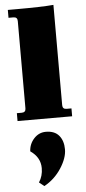

<svg xmlns="http://www.w3.org/2000/svg" viewBox="-66 -676 487 1093"><g transform="rotate(-5 178.0 -129.5)"><path d="M22 0V-45H50Q73 -45 73 -68V-567Q73 -590 50 -590H22V-635H74Q217 -635 283 -641V-68Q283 -45 306 -45H334V0ZM142 382 113 359Q136 324 136 279Q136 217 79 178Q81 136 109 105.5Q137 75 177 75Q227 75 252 105Q277 135 277 184Q277 233 239.5 291Q202 349 142 382Z"/></g></svg>

Font: Arapey Black
Style: Regular
Weight: 900
Designer: Eduardo Rodriguez Tunni
Foundry: Eduardo Rodriguez Tunni
Version: Version 4.000